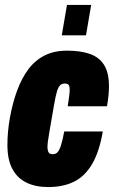

<svg xmlns="http://www.w3.org/2000/svg" viewBox="-20 -745 464 777"><path d="M175 12Q124 12 87 -6Q50 -24 30 -61.5Q10 -99 10 -158Q10 -185 12.5 -212.5Q15 -240 20 -268Q31 -329 49.5 -379Q68 -429 95 -465Q122 -501 160.5 -520.5Q199 -540 252 -540Q305 -540 343 -527Q381 -514 401 -482.5Q421 -451 421 -396Q421 -378 419 -358Q417 -338 413 -315H254Q258 -340 260 -356Q262 -372 262 -382Q262 -392 260 -397.5Q258 -403 253.5 -405Q249 -407 242 -407Q231 -407 223.5 -400Q216 -393 210.5 -375Q205 -357 199 -322Q187 -252 181 -218Q175 -184 173.5 -171Q172 -158 172 -152Q172 -140 174.5 -133Q177 -126 181.5 -123.5Q186 -121 193 -121Q205 -121 212.5 -128.5Q220 -136 226.5 -156Q233 -176 240 -213H396Q382 -131 353 -81.5Q324 -32 280 -10Q236 12 175 12ZM230 -602 251 -725H349L328 -602Z"/></svg>

Font: Archivo ExtraCondensed Black
Style: Italic
Weight: 900
Width: 2
Italic angle: -10°
Designer: Hector Gatti
Foundry: Omnibus-Type
Version: Version 2.001